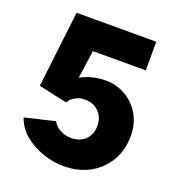

<svg xmlns="http://www.w3.org/2000/svg" viewBox="-130 -804 844 920"><g transform="rotate(20 292.0 -344.0)"><path d="M295 12Q243 12 190 -6Q137 -24 95.5 -58Q54 -92 37 -142L189 -178Q204 -152 229.5 -139.5Q255 -127 284 -127Q328 -127 355.5 -153.5Q383 -180 383 -225Q383 -266 356.5 -294.5Q330 -323 284 -323Q256 -323 234.5 -310Q213 -297 203 -279L58 -311L104 -700H510V-554H240L220 -411Q246 -426 279 -434.5Q312 -443 351 -443Q405 -442 450.5 -415Q496 -388 523 -341.5Q550 -295 550 -234Q550 -161 517 -105.5Q484 -50 427 -19Q370 12 295 12Z"/></g></svg>

Font: Figtree ExtraBold
Style: Regular
Weight: 800
Designer: Erik Kennedy
Foundry: Erik Kennedy
Version: Version 2.002